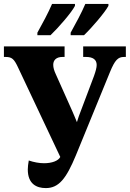

<svg xmlns="http://www.w3.org/2000/svg" viewBox="-20 -951 663 981"><path d="M341 -784V-771H409C449 -809 515 -886 534 -921V-931H416C397 -886 366 -829 341 -784ZM171 -784V-771H238C278 -809 345 -886 363 -921V-931H246C227 -886 196 -829 171 -784ZM214 10C280 10 318 -37 368 -158L542 -583C567 -644 583 -660 613 -660H623V-714H405V-660H420C454 -660 474 -647 474 -619C474 -606 469 -587 460 -562L394 -387C386 -366 379 -348 373 -327C365 -346 358 -364 349 -384L265 -572C257 -589 252 -605 252 -620C252 -644 268 -660 299 -660H310V-714H0V-660H9C41 -660 52 -649 71 -609L288 -149C278 -129 245 -117 205 -117C181 -117 153 -122 127 -131C124 -114 122 -98 122 -85C122 -11 167 10 214 10Z"/></svg>

Font: Noto Serif Condensed ExtraBold
Style: Regular
Weight: 800
Width: 3
Designer: Monotype Design Team
Foundry: Monotype Imaging Inc.
Version: Version 2.013